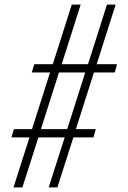

<svg xmlns="http://www.w3.org/2000/svg" viewBox="-20 -820 562 840"><path d="M39 0 109 -219H30L41 -255H120L199 -503H119L130 -539H211L294 -800H333L250 -539H365L448 -800H486L403 -539H492L482 -503H391L312 -255H399L389 -219H301L231 0H193L263 -219H148L78 0ZM159 -255H274L353 -503H238Z"/></svg>

Font: Big Shoulders Text Thin
Style: Regular
Weight: 100
Designer: Patric King
Foundry: XO Type Co
Version: Version 1.000; ttfautohint (v1.8.2)